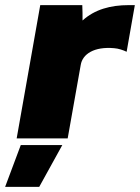

<svg xmlns="http://www.w3.org/2000/svg" viewBox="-61 -540 546 749"><path d="M4 0H203L254 -287C261 -329 306 -359 384 -352C401 -351 421 -344 433 -338L465 -520H441C370 -520 308 -503 261 -460C261 -480 261 -502 260 -520H96ZM-41 189H92L182 26H20Z"/></svg>

Font: Fixel Display Black
Style: Italic
Weight: 900
Italic angle: -10°
Designer: AlfaBravo + MacPaw
Foundry: Kyrylo Tkachov, Marchela Mozhyna, Serhii Makarenko, Maria Weinstein, Zakhar Kryvoshyya
Version: Version 1.210;Glyphs 3.2 (3217)